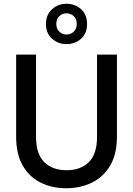

<svg xmlns="http://www.w3.org/2000/svg" viewBox="-20 -991 708 1023"><path d="M333 12Q258 12 197.5 -17.5Q137 -47 101.5 -108Q66 -169 66 -263V-700H172V-262Q172 -170 216 -127Q260 -84 335 -84Q409 -84 453 -127Q497 -170 497 -262V-700H603V-263Q603 -169 566.5 -108Q530 -47 468.5 -17.5Q407 12 333 12ZM334 -756Q290 -756 257.5 -784.5Q225 -813 225 -863Q225 -913 257.5 -942Q290 -971 334 -971Q380 -971 412 -942Q444 -913 444 -863Q444 -813 412 -784.5Q380 -756 334 -756ZM334 -807Q357 -807 373 -822.5Q389 -838 389 -863Q389 -890 373 -905Q357 -920 334 -920Q312 -920 296 -905Q280 -890 280 -863Q280 -838 296 -822.5Q312 -807 334 -807Z"/></svg>

Font: Firefly Display Medium
Style: Regular
Weight: 500
Designer: Colophon Foundry, Jonny Pinhorn
Foundry: Colophon Foundry
Version: Version 1.200; ttfautohint (v1.8.3)